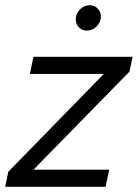

<svg xmlns="http://www.w3.org/2000/svg" viewBox="-43 -720 531 740"><path d="M-23 0 -11 -58 357 -435H72L86 -501H468L456 -444L86 -66H378L364 0ZM292 -602Q273 -602 261 -614.5Q249 -627 249 -646Q249 -667 265 -683.5Q281 -700 303 -700Q321 -700 333.5 -687Q346 -674 346 -656Q346 -635 329.5 -618.5Q313 -602 292 -602Z"/></svg>

Font: Red Hat Display
Style: Italic
Weight: 400
Italic angle: -12°
Designer: Pentagram, MCKL
Foundry: Pentagram, MCKL
Version: Version 1.023; ttfautohint (v1.8.3)